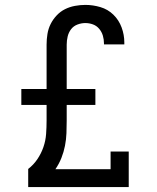

<svg xmlns="http://www.w3.org/2000/svg" viewBox="-20 -763 640 783"><path d="M95 0V-74Q117 -91 132.5 -114Q148 -137 157 -163Q166 -189 168 -216.5Q170 -244 170 -272V-335H67V-400H170V-581Q170 -603 173.5 -624.5Q177 -646 186.5 -665Q196 -684 211 -700Q226 -716 245 -725.5Q264 -735 285.5 -739Q307 -743 328 -743Q359 -743 389.5 -734Q420 -725 442.5 -703Q465 -681 476 -651Q487 -621 487 -590V-582H404V-586Q404 -602 399.5 -617.5Q395 -633 384.5 -645.5Q374 -658 359 -663.5Q344 -669 328 -669Q312 -669 296 -663Q280 -657 270 -644Q260 -631 256 -614.5Q252 -598 252 -581V-400H369V-335H252V-272Q252 -246 251 -220Q250 -194 245 -168.5Q240 -143 230.5 -119Q221 -95 206 -73H431V-145H505V0Z"/></svg>

Font: Iosevka Etoile
Style: Regular
Weight: 400
Designer: Belleve Invis
Foundry: Belleve Invis
Version: Version 33.2.4